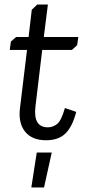

<svg xmlns="http://www.w3.org/2000/svg" viewBox="-20 -608 382 846"><path d="M28 -425 51 -445H106L120 -565L144 -588H191L173 -445H325L320 -409L297 -388H166L136 -137Q126 -47 191 -47Q213 -47 231.5 -61.5Q250 -76 266 -132L316 -115Q299 -50 268.5 -20Q238 10 183 10Q121 10 90.5 -28Q60 -66 68 -131L99 -388H23ZM208 64 174 218H118L142 64Z"/></svg>

Font: Zilla Slab Regular
Style: Italic
Weight: 400
Italic angle: -6°
Designer: Typotheque.com
Foundry: Typotheque type foundry
Version: Version 1.1; 2017; ttfautohint (v1.6)